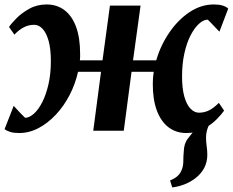

<svg xmlns="http://www.w3.org/2000/svg" viewBox="-25 -572 1018 840"><path d="M728.5 248 719 217.5Q741 208.5 753 197Q765 185.5 771 168.5Q777 153 777 132.8Q777 112.5 779 90.5Q780 55 797.8 33.2Q815.5 11.5 829 -6.5L905 -49Q890 -30 883 -9.8Q876 10.5 876.5 34Q876.5 48.5 879.2 67.8Q882 87 882 105.5Q882 136 868.8 162Q855.5 188 830 207.5Q809.5 223.5 784 233.8Q758.5 244 728.5 248ZM58.5 10Q36 10 20.8 5.5Q5.5 1 -5 -7L35 -109Q39.5 -104 45.8 -97Q52 -90 59.2 -82.5Q66.5 -75 73.2 -68.2Q80 -61.5 85 -56.5Q103.5 -57 123.2 -74.5Q143 -92 159.8 -124.8Q176.5 -157.5 187 -203Q197.5 -248.5 197.5 -305Q197.5 -358.5 187.5 -393.8Q177.5 -429 161 -446.2Q144.5 -463.5 124.5 -463.5Q100.5 -463.5 79.5 -452.8Q58.5 -442 38 -420.5L14.5 -454Q23.5 -468 46.2 -491.2Q69 -514.5 102.8 -533.5Q136.5 -552.5 179 -552.5Q223.5 -552.5 256.5 -528Q289.5 -503.5 307.5 -455.5Q325.5 -407.5 325.5 -336.5Q325.5 -329.5 325.5 -322.2Q325.5 -315 324.5 -308H423.5L456 -547.5H590L557 -308H658.5Q677.5 -373.5 715.5 -429.2Q753.5 -485 804 -518.8Q854.5 -552.5 910.5 -552.5Q932.5 -552.5 948 -548Q963.5 -543.5 973.5 -534.5L935 -433.5Q930 -438.5 923.2 -445.5Q916.5 -452.5 909.5 -460Q902.5 -467.5 895.8 -474.2Q889 -481 884 -486Q865.5 -486 845.8 -468.2Q826 -450.5 809 -417.8Q792 -385 781.8 -339.2Q771.5 -293.5 771.5 -237.5Q771.5 -184.5 781.5 -149.2Q791.5 -114 808.5 -96.5Q825.5 -79 845.5 -79Q870 -79 890.8 -89.8Q911.5 -100.5 932.5 -122L955.5 -88Q946.5 -74.5 923.8 -51Q901 -27.5 867.2 -8.8Q833.5 10 790.5 10Q745.5 10 712.2 -15.2Q679 -40.5 661 -89Q643 -137.5 643.5 -207Q643.5 -219.5 644.5 -232.2Q645.5 -245 647.5 -258H550.5L516.5 0H383L417 -258H316.5Q304.5 -204.5 279.5 -156.2Q254.5 -108 219.8 -70.8Q185 -33.5 144 -11.8Q103 10 58.5 10Z"/></svg>

Font: Merriweather 36pt
Style: Bold Italic
Weight: 700
Italic angle: -7.8°
Version: Version 2.101